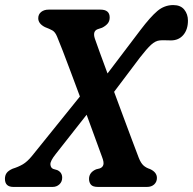

<svg xmlns="http://www.w3.org/2000/svg" viewBox="-32 -738 762 758"><path d="M342.5 -585.5Q348 -570 361.2 -533Q374.5 -496 392.5 -448L522.5 -619.5Q561.5 -671 589.2 -694.5Q617 -718 652 -718Q681 -718 695.5 -700Q710 -682 710 -656.5Q710 -621.5 691.8 -600Q673.5 -578.5 643 -578.5Q629 -578.5 619 -579Q609 -579.5 599 -578.5Q581.5 -577 564.2 -561Q547 -545 521 -511.5L418.5 -375.5Q437 -326 455.2 -276.5Q473.5 -227 489.5 -184.5Q505.5 -142 516 -114.5Q524 -94.5 534.2 -85Q544.5 -75.5 560.5 -70.5Q587.5 -58 587.5 -35.5Q587.5 -20 576.8 -10Q566 0 548 0H355Q334.5 0 327 -9Q319.5 -18 319.5 -31.5Q319.5 -57.5 347.5 -69.5L361.5 -73Q373 -77 376 -87.2Q379 -97.5 371 -118Q365 -134.5 348.2 -180.5Q331.5 -226.5 310 -285L188.5 -130.5Q166 -102.5 167 -88.8Q168 -75 178.5 -71L194 -66.5Q213.5 -57.5 213.5 -36.5Q213.5 -20.5 202.5 -10.2Q191.5 0 175.5 0H21Q-12.5 0 -12.5 -32Q-12.5 -45.5 -5.8 -55Q1 -64.5 18 -72Q40.5 -79 58 -89.2Q75.5 -99.5 94 -122L283.5 -357Q265 -406.5 247.5 -453.5Q230 -500.5 215.8 -537.2Q201.5 -574 193.5 -593Q186 -611.5 175 -617.8Q164 -624 145.5 -631Q119 -644.5 119 -666Q119 -681.5 130.5 -690.8Q142 -700 160 -700H364.5Q401 -700 401 -669Q401 -654.5 393 -645Q385 -635.5 371 -628.5L353 -622.5Q333 -614.5 342.5 -585.5Z"/></svg>

Font: Fraunces 144pt S100 SemiBold
Style: Italic
Weight: 600
Italic angle: -16°
Version: Version 1.000; ttfautohint (v1.8.3)